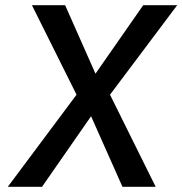

<svg xmlns="http://www.w3.org/2000/svg" viewBox="-20 -720 703 740"><path d="M10 0 275 -355 103 -700H231L348 -436L532 -700H663L404 -355L580 0H452L331 -272L142 0Z"/></svg>

Font: Kulim Park SemiBold
Style: Italic
Weight: 600
Italic angle: -8°
Designer: Noponies / Dale Sattler
Foundry: Noponies
Version: Version 1.000; ttfautohint (v1.8.3)